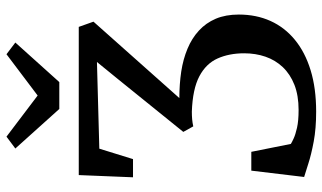

<svg xmlns="http://www.w3.org/2000/svg" viewBox="-226 -786 1019 607"><g transform="rotate(-90 283.5 -482.5)"><path d="M234 7.5Q181 7.5 139.5 -0.2Q98 -8 69.8 -17.2Q41.5 -26.5 27.5 -30.5L47.5 -197.5H107L132 -72.5Q136.5 -69.5 148.8 -63.8Q161 -58 183 -53Q205 -48 239.5 -48Q285 -48 318.8 -61.2Q352.5 -74.5 374.8 -98Q397 -121.5 407.8 -152.8Q418.5 -184 418.5 -220Q418.5 -267.5 402.2 -304Q386 -340.5 345.8 -361.8Q305.5 -383 234 -385.5Q221 -385.5 209.8 -384.5Q198.5 -383.5 187.5 -381L170 -412.5L336 -618L391 -685.5L117 -678L84 -571.5H26.5L33.5 -743H502L518.5 -696.5L277 -425Q298.5 -425 319.8 -423.5Q341 -422 361 -419Q400 -413 433 -399.2Q466 -385.5 490.2 -363.2Q514.5 -341 527.8 -309.8Q541 -278.5 541 -237Q541 -182 520.8 -137Q500.5 -92 461.2 -59.8Q422 -27.5 365 -10Q308 7.5 234 7.5ZM242.5 -804.5 117.5 -943.5 155 -971.5 285 -873 415.5 -971.5 452.5 -943.5 327.5 -804.5Z"/></g></svg>

Font: Merriweather 28pt
Style: Regular
Weight: 400
Version: Version 2.100